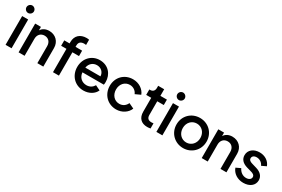

<svg xmlns="http://www.w3.org/2000/svg" viewBox="97 -1945 4594 3128"><g transform="rotate(30 2394.0 -380.5)"><path d="M66 0H179V-541H66ZM54 -702C54 -664 86 -632 124 -632C162 -632 195 -664 195 -702C195 -740 162 -773 124 -773C86 -773 54 -740 54 -702Z M311 0H424V-319C424 -399 474 -448 544 -448C615 -448 664 -399 664 -319V0H776V-350C776 -469 690 -553 572 -553C505 -553 450 -526 419 -475V-541H311Z M958 0H1070V-439H1194V-541H1070V-569C1070 -631 1109 -657 1169 -657C1177 -657 1192 -656 1203 -654V-752C1191 -755 1170 -757 1155 -757C1040 -757 958 -690 958 -569V-541H858V-439H958Z M1533 12C1643 12 1731 -45 1764 -122L1672 -167C1645 -121 1599 -88 1534 -88C1449 -88 1381 -147 1375 -238H1777C1781 -254 1782 -274 1782 -291C1782 -431 1687 -553 1524 -553C1372 -553 1257 -434 1257 -272C1257 -112 1371 12 1533 12ZM1377 -328C1391 -410 1451 -458 1524 -458C1600 -458 1659 -405 1662 -328Z M2149 12C2260 12 2355 -53 2388 -140L2289 -187C2265 -130 2214 -93 2149 -93C2056 -93 1988 -168 1988 -271C1988 -374 2056 -448 2149 -448C2214 -448 2266 -411 2289 -355L2388 -401C2354 -491 2259 -553 2149 -553C1987 -553 1870 -433 1870 -272C1870 -110 1988 12 2149 12Z M2732 6C2750 6 2775 3 2793 0V-97C2780 -95 2766 -94 2756 -94C2691 -94 2666 -127 2666 -182V-439H2789V-541H2666V-665H2553V-623C2553 -572 2523 -541 2473 -541H2458V-439H2553V-177C2553 -61 2618 6 2732 6Z M2903 0H3016V-541H2903ZM2891 -702C2891 -664 2923 -632 2961 -632C2999 -632 3032 -664 3032 -702C3032 -740 2999 -773 2961 -773C2923 -773 2891 -740 2891 -702Z M3409 12C3564 12 3691 -106 3691 -271C3691 -434 3567 -553 3409 -553C3250 -553 3126 -434 3126 -271C3126 -108 3252 12 3409 12ZM3244 -271C3244 -373 3314 -448 3409 -448C3503 -448 3574 -373 3574 -271C3574 -169 3503 -93 3409 -93C3314 -93 3244 -169 3244 -271Z M3756 0H3869V-319C3869 -399 3919 -448 3989 -448C4060 -448 4109 -399 4109 -319V0H4221V-350C4221 -469 4135 -553 4017 -553C3950 -553 3895 -526 3864 -475V-541H3756Z M4542 12C4662 12 4743 -54 4743 -150C4743 -225 4693 -280 4604 -306L4516 -332C4482 -342 4447 -358 4447 -396C4447 -434 4478 -459 4528 -459C4585 -459 4634 -426 4656 -374L4743 -415C4711 -502 4628 -553 4529 -553C4418 -553 4336 -488 4336 -391C4336 -318 4381 -263 4475 -236L4560 -212C4594 -203 4632 -186 4632 -147C4632 -106 4595 -80 4542 -80C4479 -80 4425 -118 4396 -180L4309 -139C4342 -47 4431 12 4542 12Z"/></g></svg>

Font: Mluvka SemiBold
Style: Regular
Weight: 600
Designer: Modified by Jiří Krblich, Original typeface by Gumpita Rahayu
Foundry: Gumpita Rahayu & Jiří Krblich
Version: Version 2.000;Glyphs 3.1.1 (3134)